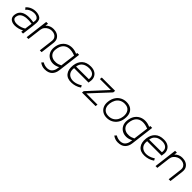

<svg xmlns="http://www.w3.org/2000/svg" viewBox="413 -2101 3900 3900"><g transform="rotate(45 2362.5 -151.0)"><path d="M180 5Q136 5 98 -11Q60 -27 39.5 -60.5Q19 -94 25 -145Q35 -224 84 -266Q133 -308 214.5 -318Q296 -328 402 -310L408 -350Q413 -393 391.5 -417.5Q370 -442 332 -450.5Q294 -459 251 -452.5Q208 -446 169.5 -425.5Q131 -405 109 -372L75 -412Q107 -449 148.5 -470.5Q190 -492 234 -499.5Q278 -507 319.5 -502Q361 -497 393 -481Q435 -461 448 -426Q461 -391 458.5 -345Q456 -299 449 -244L418 0H366L373 -46Q330 -21 279 -8Q228 5 180 5ZM378 -104 400 -264Q316 -278 245 -271.5Q174 -265 128 -233.5Q82 -202 74 -139Q69 -101 89 -80Q109 -59 143.5 -52Q178 -45 220.5 -49.5Q263 -54 304.5 -68.5Q346 -83 378 -104Z M952 0H900L937 -301Q944 -355 925 -389Q906 -423 871 -439Q836 -455 793 -455Q751 -455 711.5 -436Q672 -417 644.5 -382.5Q617 -348 611 -299L574 0H522L584 -500H636L627 -435Q659 -472 703.5 -489.5Q748 -507 795 -506Q851 -506 898.5 -483.5Q946 -461 972 -415.5Q998 -370 989 -299Z M1240 204Q1197 204 1161.5 190.5Q1126 177 1094 154L1130 116Q1159 135 1195.5 144.5Q1232 154 1268.5 152Q1305 150 1335.5 134Q1366 118 1384 86Q1400 60 1407 33.5Q1414 7 1420 -37Q1351 1 1284.5 2Q1218 3 1165.5 -26.5Q1113 -56 1084.5 -111Q1056 -166 1062 -240Q1070 -328 1108 -387Q1146 -446 1204.5 -475.5Q1263 -505 1332 -504Q1401 -503 1471 -471L1476 -500H1529L1467 1Q1456 96 1400.5 150Q1345 204 1240 204ZM1114 -234Q1108 -174 1132.5 -133Q1157 -92 1203 -72.5Q1249 -53 1307 -57.5Q1365 -62 1425 -93L1467 -417Q1373 -455 1297 -449Q1221 -443 1172.5 -390Q1124 -337 1114 -234Z M2063 -237H1648Q1638 -159 1667 -112Q1696 -65 1750 -47.5Q1804 -30 1871 -43.5Q1938 -57 2005 -101L2027 -57Q1978 -23 1926 -7Q1874 9 1821 11Q1697 16 1637.5 -58Q1578 -132 1594 -264Q1608 -374 1676 -438.5Q1744 -503 1867 -503Q1944 -503 1995.5 -470Q2047 -437 2066 -374Q2074 -347 2072.5 -312Q2071 -277 2063 -237ZM1865 -453Q1816 -453 1770.5 -437Q1725 -421 1693.5 -385Q1662 -349 1654 -288L2019 -290Q2030 -374 1987 -413.5Q1944 -453 1865 -453Z M2502 0H2112L2117 -45L2490 -451H2175L2181 -500H2564L2558 -450L2186 -49H2508Z M2829 10Q2758 10 2706.5 -22Q2655 -54 2631 -111Q2607 -168 2616 -244Q2627 -331 2667 -389Q2707 -447 2764.5 -476Q2822 -505 2888 -505Q2960 -505 3011.5 -475.5Q3063 -446 3087 -386.5Q3111 -327 3100 -238Q3091 -164 3053.5 -108Q3016 -52 2958 -21Q2900 10 2829 10ZM2831 -41Q2893 -41 2939.5 -68Q2986 -95 3014 -141Q3042 -187 3049 -244Q3061 -337 3019.5 -395.5Q2978 -454 2886 -454Q2822 -454 2775.5 -426Q2729 -398 2702 -349.5Q2675 -301 2667 -238Q2660 -183 2675.5 -138Q2691 -93 2729.5 -67Q2768 -41 2831 -41Z M3339 204Q3296 204 3260.5 190.5Q3225 177 3193 154L3229 116Q3258 135 3294.5 144.5Q3331 154 3367.5 152Q3404 150 3434.5 134Q3465 118 3483 86Q3499 60 3506 33.5Q3513 7 3519 -37Q3450 1 3383.5 2Q3317 3 3264.5 -26.5Q3212 -56 3183.5 -111Q3155 -166 3161 -240Q3169 -328 3207 -387Q3245 -446 3303.5 -475.5Q3362 -505 3431 -504Q3500 -503 3570 -471L3575 -500H3628L3566 1Q3555 96 3499.5 150Q3444 204 3339 204ZM3213 -234Q3207 -174 3231.5 -133Q3256 -92 3302 -72.5Q3348 -53 3406 -57.5Q3464 -62 3524 -93L3566 -417Q3472 -455 3396 -449Q3320 -443 3271.5 -390Q3223 -337 3213 -234Z M4162 -237H3747Q3737 -159 3766 -112Q3795 -65 3849 -47.5Q3903 -30 3970 -43.5Q4037 -57 4104 -101L4126 -57Q4077 -23 4025 -7Q3973 9 3920 11Q3796 16 3736.5 -58Q3677 -132 3693 -264Q3707 -374 3775 -438.5Q3843 -503 3966 -503Q4043 -503 4094.5 -470Q4146 -437 4165 -374Q4173 -347 4171.5 -312Q4170 -277 4162 -237ZM3964 -453Q3915 -453 3869.5 -437Q3824 -421 3792.5 -385Q3761 -349 3753 -288L4118 -290Q4129 -374 4086 -413.5Q4043 -453 3964 -453Z M4654 0H4602L4639 -301Q4646 -355 4627 -389Q4608 -423 4573 -439Q4538 -455 4495 -455Q4453 -455 4413.5 -436Q4374 -417 4346.5 -382.5Q4319 -348 4313 -299L4276 0H4224L4286 -500H4338L4329 -435Q4361 -472 4405.5 -489.5Q4450 -507 4497 -506Q4553 -506 4600.5 -483.5Q4648 -461 4674 -415.5Q4700 -370 4691 -299Z"/></g></svg>

Font: Kulim Park ExtraLight
Style: Italic
Weight: 275
Italic angle: -8°
Designer: Noponies / Dale Sattler
Foundry: Noponies
Version: Version 1.000; ttfautohint (v1.8.3)